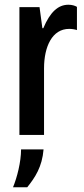

<svg xmlns="http://www.w3.org/2000/svg" viewBox="-20 -570 355 811"><path d="M62 0H166V-281C166 -374 201 -448 272 -448C284 -448 296 -446 305 -443V-541C297 -546 284 -550 269 -550C226 -550 192 -520 163 -451H159L147 -540H62ZM35 221H95C128 180 158 135 164 61H69C69 114 52 180 35 221Z"/></svg>

Font: Kathrein 67 Medium Condensed
Style: Regular
Weight: 500
Width: 3
Designer: Lazydogs Typefoundry, based on Open Sans by Ascender Corporation
Foundry: Lazydogs Typefoundry
Version: Version 1.003;PS 001.003;hotconv 1.0.88;makeotf.lib2.5.64775